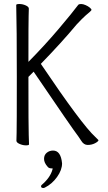

<svg xmlns="http://www.w3.org/2000/svg" viewBox="-20 -720 540 959"><path d="M185 210Q185 206 189 203Q231 167 242 127L243 121H237Q224 121 218 113Q200 93 200 73.5Q200 54 213.5 43Q227 32 245 32Q284 32 290 96Q290 129 265 164Q240 199 204 217Q200 219 196 219Q185 219 185 210ZM62 -17Q62 -29 63 -56.5Q64 -84 64 -335.5Q64 -587 61 -695Q61 -700 77 -700Q93 -700 108.5 -693Q124 -686 124 -677Q124 -665 123 -639.5Q122 -614 122 -423V-411Q203 -493 272.5 -575Q342 -657 371 -696Q375 -700 385 -700Q395 -700 407.5 -694.5Q420 -689 428.5 -682Q437 -675 437 -670Q434 -664 408 -643Q392 -629 363 -598Q289 -509 184 -401Q389 -97 456 -36Q469 -24 472 -20Q471 -13 454.5 -4.5Q438 4 418 4Q398 4 385 -18Q379 -28 371 -39Q343 -75 148 -362L122 -336V-334Q122 -77 123.5 -46.5Q125 -16 125 1Q125 6 109.5 6Q94 6 78 -1Q62 -8 62 -17Z"/></svg>

Font: Moon Stars Kai HW Light
Style: Regular
Weight: 300
Designer: GuiWonder
Version: Version 1.101